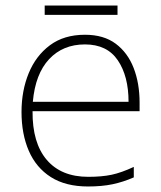

<svg xmlns="http://www.w3.org/2000/svg" viewBox="-20 -759 585 696"><path d="M288 -633Q356 -633 399.5 -600.5Q443 -568 464.5 -512.5Q486 -457 486 -387V-356H98Q97 -241 149.5 -179.5Q202 -118 300 -118Q349 -118 384.5 -125.5Q420 -133 465 -154V-116Q426 -99 387.5 -91Q349 -83 299 -83Q218 -83 164.5 -117Q111 -151 84.5 -212Q58 -273 58 -353Q58 -430 84 -493.5Q110 -557 161 -595Q212 -633 288 -633ZM288 -598Q208 -598 158 -544.5Q108 -491 99 -390H446Q446 -483 407 -540.5Q368 -598 288 -598ZM406 -739V-705H142V-739Z"/></svg>

Font: Noto Sans Kannada UI ExtraLight
Style: Regular
Weight: 200
Designer: Jelle Bosma - Monotype Design Team
Foundry: Monotype Imaging Inc.
Version: Version 2.005; ttfautohint (v1.8.4.7-5d5b)